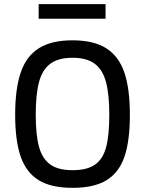

<svg xmlns="http://www.w3.org/2000/svg" viewBox="-20 -893 698 924"><path d="M53 0ZM53 -341Q53 -465 79.5 -543.5Q106 -622 166.5 -660.5Q227 -699 329 -699Q431 -699 491.5 -660.5Q552 -622 578.5 -544Q605 -466 605 -340Q605 -215 579 -139Q553 -63 493 -26Q433 11 329 11Q226 11 166 -26Q106 -63 79.5 -139.5Q53 -216 53 -341ZM506 -340Q506 -439 490 -498.5Q474 -558 435.5 -586.5Q397 -615 329 -615Q261 -615 222.5 -586.5Q184 -558 168 -499Q152 -440 152 -341Q152 -244 167.5 -187Q183 -130 221 -102Q259 -74 329 -74Q399 -74 437 -100.5Q475 -127 490.5 -184Q506 -241 506 -340ZM166 -873H488V-803H166Z"/></svg>

Font: sheba-seeBold
Style: Regular
Weight: 600
Designer: Mohamed Galeb, the designers
Foundry: Kief Type Foundry
Version: Version 2.010; ttfautohint (v1.5.33-1714) -l 8 -r 50 -G 200 